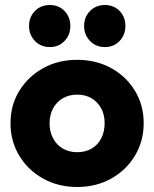

<svg xmlns="http://www.w3.org/2000/svg" viewBox="-20 -736 616 767"><path d="M288 11Q213 11 152.5 -22.5Q92 -56 57 -114Q22 -172 22 -244Q22 -316 57 -373Q92 -430 152 -463.5Q212 -497 288 -497Q364 -497 424 -464Q484 -431 519 -373.5Q554 -316 554 -244Q554 -172 519 -114Q484 -56 424 -22.5Q364 11 288 11ZM288 -128Q321 -128 346 -142.5Q371 -157 384.5 -183.5Q398 -210 398 -244Q398 -278 384 -303.5Q370 -329 345.5 -343.5Q321 -358 288 -358Q256 -358 231 -343.5Q206 -329 192 -303Q178 -277 178 -243Q178 -210 192 -183.5Q206 -157 231 -142.5Q256 -128 288 -128ZM179 -548Q143 -548 119.5 -572.5Q96 -597 96 -632Q96 -668 119.5 -692Q143 -716 179 -716Q215 -716 238 -692Q261 -668 261 -632Q261 -597 238 -572.5Q215 -548 179 -548ZM399 -548Q363 -548 339.5 -572.5Q316 -597 316 -632Q316 -668 339.5 -692Q363 -716 399 -716Q435 -716 458 -692Q481 -668 481 -632Q481 -597 458 -572.5Q435 -548 399 -548Z"/></svg>

Font: Outfit-Bold
Style: Bold
Weight: 700
Designer: Rodrigo Fuenzalida
Foundry: fragTYPE
Version: Version 1.000